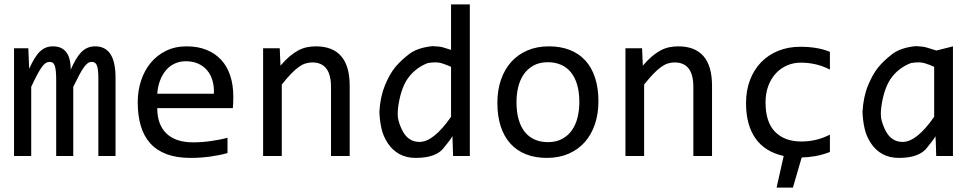

<svg xmlns="http://www.w3.org/2000/svg" viewBox="-20 -710 4438 874"><path d="M427.7 0H505.9V-356.9C505.9 -451.7 475.1 -499 413.6 -499C399.9 -499 387.9 -496.7 377.4 -491.9C367 -487.2 357.5 -480.4 348.9 -471.4C340.3 -462.5 332.2 -451.4 324.7 -438.2C317.2 -425 309.6 -410 301.8 -393.1C301.8 -429.2 294.9 -455.9 281.2 -473.1C267.6 -490.4 247.6 -499 221.2 -499C209.5 -499 198.8 -497.2 189.2 -493.4C179.6 -489.7 170.6 -483.8 162.1 -475.8C153.6 -467.9 145.4 -457.4 137.5 -444.3C129.5 -431.3 121.3 -415.5 112.8 -397L108.9 -490.2H43.9V0H122.1V-314.9C132.8 -337.7 142.1 -356.4 149.9 -371.1C157.7 -385.7 164.8 -397.3 171.1 -405.8C177.5 -414.2 183.3 -420.1 188.5 -423.3C193.7 -426.6 199.2 -428.2 205.1 -428.2C210.6 -428.2 215.3 -427.1 219.2 -424.8C223.1 -422.5 226.3 -418.3 228.8 -412.1C231.2 -405.9 233 -397.3 234.1 -386.2C235.3 -375.2 235.8 -360.7 235.8 -342.8V0H313.5V-314.9C323.9 -336.1 332.9 -353.9 340.6 -368.4C348.2 -382.9 355.2 -394.5 361.6 -403.3C367.9 -412.1 373.9 -418.5 379.4 -422.4C384.9 -426.3 391 -428.2 397.5 -428.2C403 -428.2 407.6 -427.1 411.4 -424.8C415.1 -422.5 418.2 -418.5 420.7 -412.8C423.1 -407.1 424.9 -399.4 426 -389.6C427.2 -379.9 427.7 -367.4 427.7 -352.1Z M1042 -271C1042 -305.8 1037.4 -337.3 1028.1 -365.5C1018.8 -393.6 1005.1 -417.6 987.1 -437.3C969 -456.9 946.8 -472.2 920.4 -482.9C894 -493.7 863.8 -499 829.6 -499C794.4 -499 763 -492.2 735.4 -478.5C707.7 -464.8 684.3 -446.4 665.3 -423.1C646.2 -399.8 631.8 -372.8 621.8 -342C611.9 -311.3 606.9 -278.6 606.9 -244.1C606.9 -204.4 611.6 -168.9 620.8 -137.5C630.1 -106 644.4 -79.5 663.8 -57.9C683.2 -36.2 708 -19.7 738.3 -8.3C768.6 3.1 804.7 8.8 846.7 8.8C877.9 8.8 908.1 6.8 937.3 2.7C966.4 -1.4 992.5 -6.7 1015.6 -13.2V-83C1005.2 -80.1 993.9 -77.4 981.7 -75C969.5 -72.5 956.7 -70.3 943.4 -68.4C930 -66.4 916.2 -64.9 901.9 -63.7C887.5 -62.6 873.2 -62 858.9 -62C806.2 -62 765.8 -75.4 737.8 -102.3C709.8 -129.2 695.8 -167.6 695.8 -217.8H1040C1040.7 -224.9 1041.2 -232.6 1041.5 -240.7C1041.8 -248.9 1042 -259 1042 -271ZM953.6 -283.2H695.8C697.4 -305 701.7 -325 708.5 -343.3C715.3 -361.5 724.3 -377.1 735.4 -390.1C746.4 -403.2 759.6 -413.2 774.9 -420.4C790.2 -427.6 807.1 -431.2 825.7 -431.2C847.2 -431.2 866 -427.5 882.3 -420.2C898.6 -412.8 912.2 -402.7 923.1 -389.6C934 -376.6 942.1 -361.1 947.3 -343C952.5 -325 954.6 -305 953.6 -283.2Z M1177.7 -490.2V0H1262.7V-325.2C1278.3 -344.7 1292.4 -361 1304.9 -374C1317.5 -387 1329.1 -397.4 1339.8 -405C1350.6 -412.7 1360.9 -418.1 1370.8 -421.1C1380.8 -424.2 1391 -425.8 1401.4 -425.8C1429.7 -425.8 1451 -416.6 1465.3 -398.2C1479.7 -379.8 1486.8 -351.4 1486.8 -313V0H1571.8V-319.8C1571.8 -379.7 1558.8 -424.6 1533 -454.3C1507.1 -484.1 1468.9 -499 1418.5 -499C1404.1 -499 1390.3 -497.6 1377 -494.9C1363.6 -492.1 1350.5 -487.3 1337.6 -480.5C1324.8 -473.6 1311.7 -464.6 1298.3 -453.4C1285 -442.1 1271.2 -428.1 1256.8 -411.1L1253.4 -490.2Z M2118.7 0V-689.9H2033.2V-482.9C2019.5 -487.1 2008.1 -490.7 1999 -493.7C1987.6 -497.2 1971 -499.3 1949.2 -500C1903.6 -495.4 1868.1 -483.4 1842.5 -463.9C1817 -444.3 1795.8 -424.4 1779.1 -404.1C1762.3 -383.7 1746.7 -356.3 1732.4 -321.8C1718.1 -287.3 1709.6 -247.1 1707 -201.2C1707.7 -177.4 1710.6 -153.1 1715.8 -128.2C1721 -103.3 1730.7 -80.1 1744.9 -58.6C1759 -37.1 1776.7 -20.5 1797.9 -8.8C1819 2.9 1843.9 8.8 1872.6 8.8C1936.4 8.8 1979.8 -7.6 2002.9 -40.5C2020.8 -62 2033 -78.6 2039.6 -90.3L2042.5 0ZM2033.2 -405.8V-178.2C2006.8 -140.5 1981.7 -112 1957.8 -92.8C1933.8 -73.6 1911.1 -64 1889.6 -64C1872.7 -64 1858 -68 1845.5 -76.2C1832.9 -84.3 1822.5 -95.9 1814.2 -111.1C1805.9 -126.2 1799.2 -142.7 1794.2 -160.6C1789.1 -178.5 1789.1 -202.6 1793.9 -232.9C1802.7 -288.2 1818.5 -330.5 1841.3 -359.6C1864.1 -388.8 1892.7 -409.8 1927.2 -422.9C1953 -427.4 1973.8 -427.2 1989.7 -422.4C2005.7 -417.5 2020.2 -411.9 2033.2 -405.8Z M2704.1 -249C2704.1 -289.4 2699 -325.2 2688.7 -356.4C2678.5 -387.7 2663.7 -413.8 2644.3 -434.8C2624.9 -455.8 2601.3 -471.8 2573.5 -482.7C2545.7 -493.6 2514.2 -499 2479 -499C2442.2 -499 2409.3 -492.8 2380.4 -480.2C2351.4 -467.7 2326.8 -450.1 2306.6 -427.5C2286.5 -404.9 2271 -377.8 2260.3 -346.4C2249.5 -315 2244.1 -280.3 2244.1 -242.2C2244.1 -201.5 2249.3 -165.5 2259.5 -134.3C2269.8 -103 2284.6 -76.8 2304 -55.7C2323.3 -34.5 2346.9 -18.5 2374.8 -7.6C2402.6 3.3 2434.1 8.8 2469.2 8.8C2506 8.8 2538.9 2.5 2567.9 -10C2596.8 -22.5 2621.4 -40.1 2641.6 -62.7C2661.8 -85.4 2677.2 -112.5 2688 -144.3C2698.7 -176 2704.1 -210.9 2704.1 -249ZM2617.2 -245.1C2617.2 -220.7 2614.5 -197.5 2609.1 -175.5C2603.8 -153.6 2595.3 -134.3 2583.7 -117.7C2572.2 -101.1 2557.4 -87.8 2539.3 -77.9C2521.2 -68 2499.5 -63 2474.1 -63C2452 -63 2432.1 -66.8 2414.6 -74.5C2397 -82.1 2382 -93.5 2369.6 -108.6C2357.3 -123.8 2347.7 -142.7 2341.1 -165.5C2334.4 -188.3 2331.1 -214.8 2331.1 -245.1C2331.1 -269.2 2333.7 -292.2 2339.1 -314.2C2344.5 -336.2 2352.9 -355.5 2364.5 -372.1C2376.1 -388.7 2390.9 -401.9 2408.9 -411.9C2427 -421.8 2448.7 -426.8 2474.1 -426.8C2495.9 -426.8 2515.7 -422.9 2533.4 -415.3C2551.2 -407.6 2566.2 -396.2 2578.6 -381.1C2591 -366 2600.5 -347.1 2607.2 -324.5C2613.9 -301.8 2617.2 -275.4 2617.2 -245.1Z M2827.1 -490.2V0H2912.1V-325.2C2927.7 -344.7 2941.8 -361 2954.3 -374C2966.9 -387 2978.5 -397.4 2989.3 -405C3000 -412.7 3010.3 -418.1 3020.3 -421.1C3030.2 -424.2 3040.4 -425.8 3050.8 -425.8C3079.1 -425.8 3100.4 -416.6 3114.7 -398.2C3129.1 -379.8 3136.2 -351.4 3136.2 -313V0H3221.2V-319.8C3221.2 -379.7 3208.3 -424.6 3182.4 -454.3C3156.5 -484.1 3118.3 -499 3067.9 -499C3053.5 -499 3039.7 -497.6 3026.4 -494.9C3013 -492.1 2999.9 -487.3 2987.1 -480.5C2974.2 -473.6 2961.1 -464.6 2947.8 -453.4C2934.4 -442.1 2920.6 -428.1 2906.2 -411.1L2902.8 -490.2Z M3629.4 6.8C3649.3 6.5 3670.1 4.4 3691.9 0.5C3713.7 -3.4 3735.7 -9.6 3757.8 -18.1V-97.2C3737.6 -86.8 3716.7 -78.9 3695.1 -73.7C3673.4 -68.5 3651 -65.9 3627.9 -65.9C3576.8 -65.9 3536.9 -80.6 3508.1 -110.1C3479.2 -139.6 3464.8 -183.9 3464.8 -243.2C3464.8 -271.5 3469.1 -296.9 3477.5 -319.3C3486 -341.8 3497.6 -360.8 3512.2 -376.5C3526.9 -392.1 3543.9 -404.1 3563.2 -412.4C3582.6 -420.7 3603.2 -424.8 3625 -424.8C3648.4 -424.8 3671.1 -422.3 3693.1 -417.2C3715.1 -412.2 3736.7 -404.1 3757.8 -393.1V-474.1C3737.6 -482.3 3716.5 -488.1 3694.3 -491.7C3672.2 -495.3 3648.4 -497.1 3623 -497.1C3586.6 -497.1 3553.2 -491 3522.9 -478.8C3492.7 -466.6 3466.6 -449.2 3444.8 -426.8C3423 -404.3 3406.1 -377.3 3394 -345.7C3382 -314.1 3376 -279 3376 -240.2C3376 -174.2 3390.4 -120.7 3419.2 -79.8C3448 -39 3490.7 -12.4 3547.4 0L3515.1 144H3589.4Z M3993.2 -232.9C4002 -288.2 4017.7 -330.5 4040.5 -359.6C4063.3 -388.8 4092 -409.8 4126.5 -422.9C4152.2 -427.4 4173 -427.2 4189 -422.4C4204.9 -417.5 4219.4 -411.9 4232.4 -405.8V-178.2C4206.1 -140.5 4180.9 -112 4157 -92.8C4133.1 -73.6 4110.4 -64 4088.9 -64C4071.9 -64 4057.2 -68 4044.7 -76.2C4032.1 -84.3 4021.7 -95.9 4013.4 -111.1C4005.1 -126.2 3998.5 -142.7 3993.4 -160.6C3988.4 -178.5 3988.3 -202.6 3993.2 -232.9ZM4238.3 -89.8 4239.7 -65.9 4241.7 0H4317.9V-499L4242.7 -480C4224.4 -485.5 4209.6 -490.1 4198.2 -493.7C4186.8 -497.2 4170.2 -499.3 4148.4 -500C4102.9 -495.4 4067.3 -483.4 4041.7 -463.9C4016.2 -444.3 3995 -424.4 3978.3 -404.1C3961.5 -383.7 3946 -356.3 3931.6 -321.8C3917.3 -287.3 3908.9 -247.1 3906.2 -201.2C3906.9 -177.4 3909.8 -153.1 3915 -128.2C3920.2 -103.3 3929.9 -80.1 3944.1 -58.6C3958.3 -37.1 3975.9 -20.5 3997.1 -8.8C4018.2 2.9 4043.1 8.8 4071.8 8.8C4135.6 8.8 4179 -7.6 4202.1 -40.5C4219.7 -61.7 4231.8 -78.1 4238.3 -89.8Z"/></svg>

Font: CodeNewRoman Nerd Font Mono
Style: Regular
Weight: 400
Monospace: yes
Designer: Sam Radian
Foundry: Code New Roman
Version: Version 2.00 November 29, 2014;Nerd Fonts 3.2.1